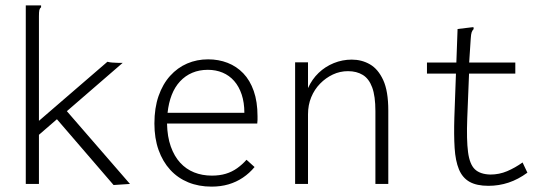

<svg xmlns="http://www.w3.org/2000/svg" viewBox="-20 -685 2040 715"><path d="M192 -241 125 -183V0H76V-665H124H133V-658Q128 -654 126.5 -647.5Q125 -641 125 -624V-235L380 -455Q385 -454 389.5 -453Q394 -452 398.5 -452Q403 -452 408.5 -451.5Q414 -451 419 -451H437L229 -271L464 0L403 4Z M768 10Q720 10 681 -6Q642 -22 614 -52.5Q586 -83 570.5 -126.5Q555 -170 555 -225Q555 -283 570.5 -327.5Q586 -372 613.5 -402.5Q641 -433 677 -448.5Q713 -464 755 -464Q794 -464 827.5 -451Q861 -438 886 -412Q911 -386 925 -346Q939 -306 939 -252Q939 -244 939 -238.5Q939 -233 938 -225H602Q603 -176 616 -139.5Q629 -103 651 -79Q673 -55 703 -43Q733 -31 769 -31Q798 -31 821 -38Q844 -45 863 -58.5Q882 -72 898 -90L928 -63Q909 -40 884.5 -23.5Q860 -7 831 1.5Q802 10 768 10ZM604 -265H890Q890 -303 880 -333Q870 -363 852 -383.5Q834 -404 809 -414.5Q784 -425 754 -425Q722 -425 696 -414Q670 -403 650.5 -382Q631 -361 619.5 -331.5Q608 -302 604 -265Z M1079 0V-453H1127V-357Q1142 -390 1166.5 -413.5Q1191 -437 1223 -450Q1255 -463 1290 -463Q1327 -463 1357.5 -445.5Q1388 -428 1407 -387Q1426 -346 1426 -273V0H1378V-271Q1378 -327 1366 -359.5Q1354 -392 1331 -406Q1308 -420 1276 -420Q1246 -420 1219.5 -407.5Q1193 -395 1172 -373.5Q1151 -352 1139 -323Q1127 -294 1127 -259V0Z M1799 7Q1755 7 1728.5 -8Q1702 -23 1689 -54.5Q1676 -86 1673 -134Q1670 -182 1672 -248L1684 -577L1734 -583L1743 -584L1744 -577Q1739 -572 1736.5 -565Q1734 -558 1733 -541L1726 -434L1727 -418L1720 -244Q1717 -164 1723 -118.5Q1729 -73 1748.5 -54.5Q1768 -36 1806 -35Q1839 -35 1868.5 -47.5Q1898 -60 1926 -80L1944 -42Q1910 -17 1874 -5Q1838 7 1799 7ZM1570 -452H1899V-411H1570Z"/></svg>

Font: Inconsolata Light
Style: Regular
Weight: 300
Designer: Raph Levien, Cyreal, Brenton Simpson
Foundry: Raph Levien, Cyreal, Google
Version: Version 3.001